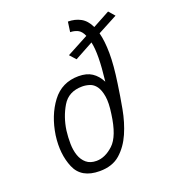

<svg xmlns="http://www.w3.org/2000/svg" viewBox="-130 -791 789 895"><g transform="rotate(-20 264.0 -343.0)"><path d="M261 -547 288 -517 380 -567Q387 -536 386.5 -489Q386 -442 378 -373Q361 -406 335 -423Q309 -440 269 -440Q186 -440 137.5 -375.5Q89 -311 75 -217Q63 -127 92 -58.5Q121 10 212 10Q275 10 313.5 -24Q352 -58 375 -110.5Q398 -163 409.5 -225.5Q421 -288 429 -345Q442 -432 441.5 -492Q441 -552 430 -594L528 -646L502 -676L417 -630Q400 -666 372.5 -681Q345 -696 310 -696L303 -646Q322 -646 339.5 -638Q357 -630 368 -604ZM353 -222Q339 -116 298 -78Q257 -40 214 -40Q183 -40 164 -56Q145 -72 136 -98Q127 -124 126.5 -156.5Q126 -189 130 -221Q139 -285 170 -337Q201 -389 269 -389Q287 -389 305.5 -383Q324 -377 337 -359Q350 -341 355.5 -308Q361 -275 353 -222Z"/></g></svg>

Font: Secuela Light
Style: Italic
Weight: 300
Italic angle: -8°
Designer: Fernando Haro
Foundry: deFharo
Version: Version 1.708